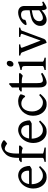

<svg xmlns="http://www.w3.org/2000/svg" viewBox="1204 -2001 811 3259"><g transform="rotate(-90 1609.5 -371.5)"><path d="M242.2 -417.5Q216.8 -417.5 195.6 -407.7Q174.3 -397.9 158 -380.1Q141.6 -362.3 130.6 -337.6Q119.6 -313 115.2 -283.2H324.2Q335.4 -283.2 339.1 -286.9Q342.8 -290.5 342.8 -300.8Q342.8 -314 339.1 -333.7Q335.4 -353.5 324.5 -372.3Q313.5 -391.1 293.7 -404.3Q273.9 -417.5 242.2 -417.5ZM422.9 -272Q414.1 -262.2 399.4 -253.9Q384.8 -245.6 369.1 -239.3H112.3Q112.8 -201.2 122.8 -166.7Q132.8 -132.3 151.6 -106.2Q170.4 -80.1 197 -64.5Q223.6 -48.8 256.8 -48.8Q272 -48.8 286.4 -50.8Q300.8 -52.7 317.4 -59.6Q334 -66.4 354.2 -79.6Q374.5 -92.8 401.9 -115.2Q408.2 -111.8 412.8 -105.5Q417.5 -99.1 419.9 -95.2Q387.2 -59.6 362.5 -37.8Q337.9 -16.1 316.2 -4.4Q294.4 7.3 273.2 11Q252 14.6 227.1 14.6Q189.5 14.6 155.5 -1.5Q121.6 -17.6 95.7 -47.1Q69.8 -76.7 54.4 -118.4Q39.1 -160.2 39.1 -211.9Q39.1 -244.6 46.4 -276.4Q53.7 -308.1 67.6 -336.4Q81.5 -364.7 101.6 -388.7Q121.6 -412.6 147 -430.2Q157.7 -437.5 171.1 -444.6Q184.6 -451.7 199.2 -457Q213.9 -462.4 228.3 -465.6Q242.7 -468.8 255.9 -468.8Q287.6 -468.8 312.5 -460Q337.4 -451.2 356 -436.3Q374.5 -421.4 387.2 -401.6Q399.9 -381.8 408 -359.9Q416 -337.9 419.4 -315.2Q422.9 -292.5 422.9 -272Z M860.8 -710Q860.8 -706.1 853.8 -698.2Q846.7 -690.4 836.9 -682.1Q827.1 -673.8 816.7 -666.5Q806.2 -659.2 798.8 -655.8Q787.1 -666 775.1 -673.6Q763.2 -681.2 752.2 -686Q741.2 -690.9 731.7 -693.4Q722.2 -695.8 715.8 -695.8Q703.1 -695.8 688.7 -687.3Q674.3 -678.7 661.9 -656.2Q649.4 -633.8 641.1 -595.2Q632.8 -556.6 632.8 -496.1V-454.1H758.8L772.9 -439.9Q768.6 -433.1 762 -425.3Q755.4 -417.5 748.8 -410.6Q742.2 -403.8 735.8 -398.2Q729.5 -392.6 725.1 -390.6Q713.9 -396.5 692.9 -402.1Q671.9 -407.7 632.8 -407.7V-49.8Q632.8 -46.9 637.9 -43.9Q643.1 -41 655.3 -37.8Q667.5 -34.7 686.8 -30.5Q706.1 -26.4 734.9 -21V0H491.2V-21Q524.9 -26.9 542.2 -35.4Q559.6 -43.9 559.6 -49.8V-407.7H494.1L483.9 -421.4L522 -454.1H559.6V-469.2Q559.6 -526.9 567.4 -566.2Q575.2 -605.5 588.6 -632.6Q602.1 -659.7 619.6 -678Q637.2 -696.3 656.7 -711.9Q669.9 -722.7 685.5 -731Q701.2 -739.3 716.6 -745.1Q731.9 -751 745.8 -753.9Q759.8 -756.8 769 -756.8Q784.2 -756.8 800.3 -751Q816.4 -745.1 829.8 -737.5Q843.3 -730 852.1 -722.2Q860.8 -714.4 860.8 -710Z M1015.1 -417.5Q989.7 -417.5 968.5 -407.7Q947.3 -397.9 930.9 -380.1Q914.6 -362.3 903.6 -337.6Q892.6 -313 888.2 -283.2H1097.2Q1108.4 -283.2 1112.1 -286.9Q1115.7 -290.5 1115.7 -300.8Q1115.7 -314 1112.1 -333.7Q1108.4 -353.5 1097.4 -372.3Q1086.4 -391.1 1066.7 -404.3Q1046.9 -417.5 1015.1 -417.5ZM1195.8 -272Q1187 -262.2 1172.4 -253.9Q1157.7 -245.6 1142.1 -239.3H885.3Q885.7 -201.2 895.8 -166.7Q905.8 -132.3 924.6 -106.2Q943.4 -80.1 970 -64.5Q996.6 -48.8 1029.8 -48.8Q1044.9 -48.8 1059.3 -50.8Q1073.7 -52.7 1090.3 -59.6Q1106.9 -66.4 1127.2 -79.6Q1147.5 -92.8 1174.8 -115.2Q1181.2 -111.8 1185.8 -105.5Q1190.4 -99.1 1192.9 -95.2Q1160.2 -59.6 1135.5 -37.8Q1110.8 -16.1 1089.1 -4.4Q1067.4 7.3 1046.1 11Q1024.9 14.6 1000 14.6Q962.4 14.6 928.5 -1.5Q894.5 -17.6 868.7 -47.1Q842.8 -76.7 827.4 -118.4Q812 -160.2 812 -211.9Q812 -244.6 819.3 -276.4Q826.7 -308.1 840.6 -336.4Q854.5 -364.7 874.5 -388.7Q894.5 -412.6 919.9 -430.2Q930.7 -437.5 944.1 -444.6Q957.5 -451.7 972.2 -457Q986.8 -462.4 1001.2 -465.6Q1015.6 -468.8 1028.8 -468.8Q1060.5 -468.8 1085.4 -460Q1110.4 -451.2 1128.9 -436.3Q1147.5 -421.4 1160.2 -401.6Q1172.9 -381.8 1180.9 -359.9Q1189 -337.9 1192.4 -315.2Q1195.8 -292.5 1195.8 -272Z M1645 -92.8Q1613.3 -55.2 1589.1 -33.9Q1564.9 -12.7 1544.4 -1.7Q1523.9 9.3 1504.4 12Q1484.9 14.6 1461.9 14.6Q1426.3 14.6 1392.3 -1.2Q1358.4 -17.1 1332 -46.9Q1305.7 -76.7 1289.8 -119.6Q1273.9 -162.6 1273.9 -216.8Q1273.9 -269.5 1293.2 -315.4Q1312.5 -361.3 1345.9 -395.3Q1379.4 -429.2 1424.8 -449Q1470.2 -468.8 1522.9 -468.8Q1539.1 -468.8 1555.9 -466.1Q1572.8 -463.4 1588.1 -458.3Q1603.5 -453.1 1616.5 -446Q1629.4 -439 1637.7 -430.2Q1638.7 -424.3 1636.2 -413.6Q1633.8 -402.8 1629.4 -390.9Q1625 -378.9 1619.6 -367.9Q1614.3 -356.9 1609.9 -350.1L1591.8 -355Q1587.9 -363.8 1579.1 -374Q1570.3 -384.3 1556.4 -393.6Q1542.5 -402.8 1523.2 -408.9Q1503.9 -415 1479 -415Q1453.1 -415 1429.4 -403.6Q1405.8 -392.1 1387.5 -369.1Q1369.1 -346.2 1358.2 -312Q1347.2 -277.8 1347.2 -231.9Q1347.2 -190.4 1359.6 -156.5Q1372.1 -122.6 1392.8 -98.6Q1413.6 -74.7 1440.7 -61.8Q1467.8 -48.8 1497.1 -48.8Q1510.7 -48.8 1522.5 -50Q1534.2 -51.3 1548.1 -57.6Q1562 -64 1580.3 -76.7Q1598.6 -89.4 1626 -112.8Z M2002 -57.1Q1978 -39.6 1954.6 -26.1Q1931.2 -12.7 1909.9 -3.7Q1888.7 5.4 1870.6 10Q1852.5 14.6 1839.8 14.6Q1822.8 14.6 1807.4 8.3Q1792 2 1780.3 -12.5Q1768.6 -26.9 1761.7 -50.3Q1754.9 -73.7 1754.9 -107.9V-407.7H1691.9L1681.6 -421.4L1719.7 -454.1H1754.9V-574.2L1813 -625L1828.1 -612.8V-454.1H1987.8L2002 -439.9Q1997.6 -433.1 1991 -425.3Q1984.4 -417.5 1977.5 -410.6Q1970.7 -403.8 1964.1 -398.2Q1957.5 -392.6 1952.6 -390.6Q1940.9 -396.5 1917 -402.1Q1893.1 -407.7 1853.5 -407.7H1828.1V-149.9Q1828.1 -120.6 1830.8 -101.1Q1833.5 -81.5 1839.8 -70.1Q1846.2 -58.6 1856.2 -53.7Q1866.2 -48.8 1880.9 -48.8Q1897.9 -48.8 1923.8 -55.7Q1949.7 -62.5 1987.8 -82Z M2050.3 0V-21Q2083.5 -27.8 2101.1 -35.9Q2118.7 -43.9 2118.7 -50.8V-327.1Q2118.7 -352.1 2117.7 -367.4Q2116.7 -382.8 2110.4 -391.4Q2104 -399.9 2090.1 -403.8Q2076.2 -407.7 2050.3 -410.2V-429.7Q2065.4 -432.6 2082.3 -436.8Q2099.1 -440.9 2115.7 -446Q2132.3 -451.2 2147.5 -457Q2162.6 -462.9 2175.3 -468.8H2191.9V-50.8Q2191.9 -44.9 2208.3 -36.4Q2224.6 -27.8 2260.3 -21V0ZM2206.5 -615.7Q2206.5 -602.1 2202.1 -589.8Q2197.8 -577.6 2190.2 -568.6Q2182.6 -559.6 2172.4 -554.2Q2162.1 -548.8 2149.9 -548.8Q2127.9 -548.8 2118.4 -561Q2108.9 -573.2 2108.9 -595.7Q2108.9 -609.4 2113.3 -621.6Q2117.7 -633.8 2125.5 -642.8Q2133.3 -651.9 2143.3 -657Q2153.3 -662.1 2165 -662.1Q2206.5 -662.1 2206.5 -615.7Z M2770 -433.1Q2755.4 -429.7 2746.1 -426.8Q2736.8 -423.8 2731 -420.2Q2725.1 -416.5 2721.9 -411.9Q2718.8 -407.2 2716.3 -399.9L2578.1 -28.8Q2573.7 -18.1 2565.4 -10.5Q2557.1 -2.9 2547.4 2.2Q2537.6 7.3 2528.1 10.3Q2518.6 13.2 2512.2 14.6L2351.1 -399.9Q2346.7 -413.6 2334 -420.7Q2321.3 -427.7 2296.9 -433.1V-454.1H2485.4V-433.1Q2466.3 -430.7 2454.3 -428.2Q2442.4 -425.8 2435.8 -422.1Q2429.2 -418.5 2428.2 -413.1Q2427.2 -407.7 2430.2 -399.9L2550.3 -86.9L2663.1 -399.9Q2665.5 -407.2 2664.8 -412.4Q2664.1 -417.5 2658.2 -421.1Q2652.3 -424.8 2641.4 -427.5Q2630.4 -430.2 2612.3 -433.1V-454.1H2770Z M2932.1 -48.8Q2961.4 -48.8 2994.4 -63.7Q3027.3 -78.6 3064.5 -110.8V-237.3Q3023.4 -230.5 2996.8 -224.1Q2970.2 -217.8 2953.1 -211.2Q2936 -204.6 2925.8 -197.3Q2915.5 -189.9 2907.7 -181.6Q2895 -168.5 2887.2 -151.6Q2879.4 -134.8 2879.4 -111.8Q2879.4 -92.3 2885.3 -80.1Q2891.1 -67.9 2899.4 -60.8Q2907.7 -53.7 2916.7 -51.3Q2925.8 -48.8 2932.1 -48.8ZM3212.4 -40Q3170.9 -11.2 3143.8 1.7Q3116.7 14.6 3103 14.6Q3086.9 14.6 3076.2 -7.8Q3065.4 -30.3 3064.5 -69.8Q3042.5 -47.9 3020.5 -31.7Q2998.5 -15.6 2977.5 -5.4Q2956.5 4.9 2937.7 9.8Q2918.9 14.6 2903.3 14.6Q2885.7 14.6 2867.2 8.8Q2848.6 2.9 2833.7 -9.8Q2818.8 -22.5 2809.1 -42.5Q2799.3 -62.5 2799.3 -90.8Q2799.3 -127.9 2812.3 -152.8Q2825.2 -177.7 2843.3 -195.8Q2855 -207.5 2869.9 -218Q2884.8 -228.5 2909.4 -238.3Q2934.1 -248 2971.2 -256.8Q3008.3 -265.6 3064.5 -273.9V-342.8Q3064.5 -359.4 3060.5 -373.8Q3056.6 -388.2 3047.4 -398.7Q3038.1 -409.2 3022.2 -414.8Q3006.3 -420.4 2982.4 -419.9Q2966.8 -419.4 2951.7 -414.6Q2936.5 -409.7 2925.3 -400.9Q2914.1 -392.1 2907.7 -380.1Q2901.4 -368.2 2902.8 -353.5Q2903.3 -349.1 2892.8 -343.5Q2882.3 -337.9 2867.9 -333.5Q2853.5 -329.1 2839.6 -326.7Q2825.7 -324.2 2819.8 -325.7L2813 -344.7Q2824.2 -369.1 2847.2 -391.6Q2870.1 -414.1 2899.7 -431.2Q2929.2 -448.2 2962.2 -458.5Q2995.1 -468.8 3025.9 -468.8Q3079.6 -468.8 3108.6 -440.7Q3137.7 -412.6 3137.7 -362.3V-86.9Q3137.7 -66.4 3143.1 -57.6Q3148.4 -48.8 3157.2 -48.8Q3164.1 -48.8 3174.8 -51.3Q3185.5 -53.7 3205.1 -62Z"/></g></svg>

Font: Gentium Plus Am
Style: Regular
Weight: 400
Designer: J. Victor Gaultney, Annie Olsen, Iska Routamaa, Becca Hirsbrunner
Foundry: SIL International
Version: Version 5.000